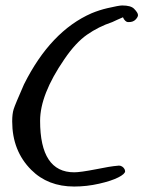

<svg xmlns="http://www.w3.org/2000/svg" viewBox="-20 -682 546 699"><path d="M413.1 -79.1Q419.9 -79.1 425.3 -75.2Q430.7 -71.3 432.6 -67.4L434.6 -63.5Q434.6 -62.5 435.1 -60.5Q435.5 -58.6 435.5 -58.6Q435.5 -48.8 410.6 -36.1Q385.7 -23.4 340.8 -13.2Q295.9 -2.9 250 -2.9Q154.3 -2.9 93.8 -63.5Q24.4 -132.8 24.4 -240.2Q24.4 -267.6 29.8 -284.7Q35.2 -301.8 67.4 -375Q164.1 -568.4 313.5 -633.8Q341.8 -645.5 371.1 -652.3Q413.1 -662.1 424.8 -662.1Q456.1 -662.1 467.8 -650.4Q482.4 -635.7 482.4 -627Q482.4 -620.1 473.6 -610.8Q464.8 -601.6 449.2 -601.6H445.3Q441.4 -601.6 436 -606.4Q430.7 -611.3 427.7 -619.1Q420.9 -616.2 407.7 -610.4Q394.5 -604.5 388.7 -601.6Q338.9 -585 296.9 -555.7Q254.9 -526.4 213.9 -465.8Q126 -337.9 126 -242.2Q126 -54.7 250 -54.7Q272.5 -54.7 330.1 -65.9Q387.7 -77.1 393.6 -77.1Q396.5 -77.1 403.3 -78.1Q410.2 -79.1 413.1 -79.1Z"/></svg>

Font: Shelly2023
Style: Regular
Weight: 400
Version: Version 0.2